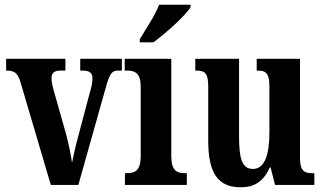

<svg xmlns="http://www.w3.org/2000/svg" viewBox="-20 -786 1378 816"><path d="M67 -437 196 0H313L429 -412C445 -471 455 -486 481 -486H498V-536H321V-486H334C361 -486 373 -474 373 -455C373 -434 369 -417 361 -390L311 -201C299 -159 292 -120 286 -94C282 -126 272 -174 260 -219L207 -406C203 -421 199 -437 199 -454C199 -474 209 -486 236 -486H258V-536H6V-486C41 -486 55 -477 67 -437Z M574 -619V-606H632C686 -646 770 -721 790 -756V-766H656C640 -721 600 -664 574 -619ZM511 0H774V-50H765C730 -50 708 -63 708 -122V-536H510V-486H522C555 -486 578 -473 578 -418V-121C578 -63 555 -50 520 -50H511Z M1003 10C1060 10 1100 -14 1126 -74H1130L1149 0H1316V-50H1309C1278 -50 1255 -55 1255 -114V-536H1071V-486H1074C1105 -486 1125 -480 1125 -420V-224C1125 -129 1105 -68 1055 -68C1008 -68 996 -112 996 -208V-536H810V-486H813C853 -486 865 -474 865 -417V-187C865 -51 906 10 1003 10Z"/></svg>

Font: Noto Serif Myanmar ExtraCondensed
Style: Bold
Weight: 700
Width: 2
Designer: Ben Mitchell and the Monotype Design Team
Foundry: Monotype Imaging Inc.
Version: Version 2.106